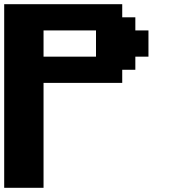

<svg xmlns="http://www.w3.org/2000/svg" viewBox="-20 -895 852 915"><path d="M0 0H187.5V-500H562.5V-562.5H625V-625H687.5V-750H625V-812.5H562.5V-875H0ZM437.5 -625H187.5V-750H437.5Z"/></svg>

Font: Faithful 32x
Style: Semibold
Weight: 400
Foundry: Faithful Resource Pack
Version: Version 1.0; January 27, 2023